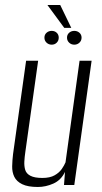

<svg xmlns="http://www.w3.org/2000/svg" viewBox="-20 -737 408 765"><path d="M131 8Q91 8 68.5 -3Q46 -14 37 -32.5Q28 -51 28.5 -74.5Q29 -98 32 -123L84 -495H132L81 -132Q78 -112 77 -93.5Q76 -75 80.5 -60Q85 -45 101.5 -36.5Q118 -28 149 -28Q179 -28 197.5 -38.5Q216 -49 226 -63.5Q236 -78 241 -90L297 -495H345L276 0H235L239 -52Q223 -19 192.5 -5.5Q162 8 131 8ZM186 -559Q174 -559 165.5 -567Q157 -575 157 -587Q157 -599 165.5 -606.5Q174 -614 186 -614Q198 -614 206 -606.5Q214 -599 214 -587Q214 -575 206 -567Q198 -559 186 -559ZM276 -559Q264 -559 255.5 -567Q247 -575 247 -587Q247 -599 255.5 -606.5Q264 -614 276 -614Q288 -614 296.5 -606.5Q305 -599 305 -587Q305 -575 296.5 -567Q288 -559 276 -559ZM236 -626 169 -717H220L264 -626Z"/></svg>

Font: Alumni Sans Light
Style: Italic
Weight: 300
Italic angle: -8°
Version: Version 1.016